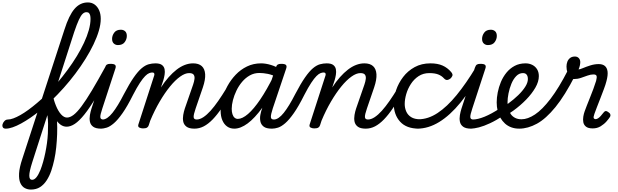

<svg xmlns="http://www.w3.org/2000/svg" viewBox="-229 -1039 5073 1576"><path d="M-181 17Q-200 17 -206 5.5Q-212 -6 -207.5 -20.5Q-203 -35 -191.5 -46.5Q-180 -58 -164 -58Q-145 -58 -119 -67.5Q-93 -77 -62 -94.5Q-31 -112 4 -137.5Q39 -163 75.5 -194Q112 -225 149 -260Q196 -305 240 -357Q284 -409 325 -464.5Q366 -520 400.5 -576.5Q435 -633 460.5 -687.5Q486 -742 500 -792Q514 -842 514 -884Q514 -909 526.5 -919.5Q539 -930 556 -928Q573 -926 585.5 -914.5Q598 -903 598 -884Q598 -840 582.5 -787Q567 -734 539 -675.5Q511 -617 473 -556Q435 -495 390 -435Q345 -375 294.5 -318.5Q244 -262 192 -212Q149 -172 106.5 -137Q64 -102 23 -74Q-18 -46 -55.5 -25.5Q-93 -5 -125 6Q-157 17 -181 17ZM24 517Q-3 517 -26 504.5Q-49 492 -62 463Q-75 434 -72.5 385Q-70 336 -45 262L300 -796Q337 -913 382.5 -966Q428 -1019 492 -1019Q524 -1019 547.5 -1002Q571 -985 584.5 -955Q598 -925 598 -884Q598 -865 585.5 -856Q573 -847 556 -847Q539 -847 526.5 -856Q514 -865 514 -884Q514 -901 511 -913Q508 -925 501 -932Q494 -939 480 -939Q464 -939 449.5 -925.5Q435 -912 418.5 -876.5Q402 -841 380 -776L208 -242Q221 -199 228.5 -149Q236 -99 239 -45.5Q242 8 240 62.5Q238 117 232.5 170.5Q227 224 216.5 272Q206 320 192 362Q177 406 154 441.5Q131 477 99.5 497Q68 517 24 517ZM34 437Q44 437 53 431.5Q62 426 70.5 415.5Q79 405 87 390Q95 375 103 356Q115 325 125 289.5Q135 254 143 215Q151 176 156.5 136Q162 96 164 56Q166 16 165.5 -22.5Q165 -61 160 -94L36 292Q11 370 11.5 403.5Q12 437 34 437Z M318 1Q291 1 267.5 -16Q244 -33 224 -66Q204 -99 189 -149Q174 -199 165 -265Q163 -277 170.5 -283.5Q178 -290 187.5 -288.5Q197 -287 200 -273Q212 -216 230.5 -171Q249 -126 272.5 -100Q296 -74 321 -74Q346 -74 375 -96Q404 -118 440.5 -167Q477 -216 525 -296Q573 -376 636 -491Q641 -500 650.5 -500.5Q660 -501 668.5 -495.5Q677 -490 680.5 -480Q684 -470 678 -458Q612 -329 559.5 -241Q507 -153 464 -99.5Q421 -46 385.5 -22.5Q350 1 318 1Z M601 17Q557 17 535.5 1Q514 -15 509 -40.5Q504 -66 509 -94.5Q514 -123 522 -148L632 -483Q639 -503 648.5 -509Q658 -515 677 -515Q708 -515 716.5 -505.5Q725 -496 718 -476L611 -149Q593 -96 594.5 -77Q596 -58 619 -58Q633 -58 640 -46.5Q647 -35 645.5 -20.5Q644 -6 633 5.5Q622 17 601 17ZM739 -669Q719 -669 705 -682Q691 -695 691 -720Q691 -747 708.5 -771Q726 -795 763 -795Q784 -795 798 -782.5Q812 -770 812 -744Q812 -717 794.5 -693Q777 -669 739 -669Z M598 17Q582 17 577.5 5.5Q573 -6 577.5 -20.5Q582 -35 592 -46.5Q602 -58 614 -58Q632 -58 652.5 -72Q673 -86 694.5 -113Q716 -140 739.5 -178.5Q763 -217 788 -266Q833 -352 868.5 -403Q904 -454 934 -479Q964 -504 991.5 -511.5Q1019 -519 1047 -519Q1057 -519 1060 -507.5Q1063 -496 1059 -481.5Q1055 -467 1045.5 -455.5Q1036 -444 1021 -444Q1010 -444 995.5 -438.5Q981 -433 962.5 -414.5Q944 -396 919.5 -359Q895 -322 863 -260Q816 -166 777 -110.5Q738 -55 706 -27.5Q674 0 647.5 8.5Q621 17 598 17Z M1367 17Q1323 17 1301.5 0.5Q1280 -16 1275 -41.5Q1270 -67 1275 -95.5Q1280 -124 1288 -148L1356 -344Q1365 -370 1367.5 -391.5Q1370 -413 1360.5 -426Q1351 -439 1323 -439Q1290 -439 1249.5 -410Q1209 -381 1166.5 -329Q1124 -277 1082 -205.5Q1040 -134 1004 -48L992 -11Q988 2 977.5 8.5Q967 15 944 15Q928 15 914.5 8Q901 1 907 -18L1037 -420Q1040 -430 1036.5 -437Q1033 -444 1021 -444Q1009 -444 1004.5 -455.5Q1000 -467 1003 -481.5Q1006 -496 1017 -507.5Q1028 -519 1046 -519Q1083 -519 1100.5 -505.5Q1118 -492 1122 -470.5Q1126 -449 1122 -425Q1118 -401 1112 -381L1092 -321Q1123 -369 1155.5 -405.5Q1188 -442 1221 -467.5Q1254 -493 1288 -506Q1322 -519 1356 -519Q1402 -519 1427 -496.5Q1452 -474 1455 -430Q1458 -386 1436 -321L1377 -149Q1359 -97 1360.5 -77.5Q1362 -58 1386 -58Q1400 -58 1406.5 -46.5Q1413 -35 1411.5 -20.5Q1410 -6 1399 5.5Q1388 17 1367 17Z M1367 17Q1353 17 1346 5.5Q1339 -6 1340.5 -20.5Q1342 -35 1353 -46.5Q1364 -58 1385 -58Q1411 -58 1440 -77Q1469 -96 1499.5 -130Q1530 -164 1562 -210Q1594 -256 1627 -310Q1635 -323 1649 -321Q1663 -319 1672 -308.5Q1681 -298 1673 -285Q1630 -210 1591.5 -153Q1553 -96 1516.5 -58.5Q1480 -21 1443.5 -2Q1407 17 1367 17Z M1694 17Q1660 17 1635 -1Q1610 -19 1596 -52Q1582 -85 1582 -130Q1582 -176 1596 -229Q1610 -282 1638 -333Q1666 -384 1706 -426Q1746 -468 1798.5 -493.5Q1851 -519 1914 -519Q1952 -519 1996 -505.5Q2040 -492 2075 -468L2057 -399Q2008 -425 1970 -432.5Q1932 -440 1900 -440Q1857 -440 1821.5 -420Q1786 -400 1758.5 -367.5Q1731 -335 1712 -295.5Q1693 -256 1683 -217Q1673 -178 1673 -146Q1673 -121 1679 -102Q1685 -83 1696.5 -73Q1708 -63 1723 -63Q1760 -63 1807 -103.5Q1854 -144 1907.5 -223Q1961 -302 2017 -415L2054 -378Q1989 -244 1925.5 -156.5Q1862 -69 1804 -26Q1746 17 1694 17ZM2002 17Q1957 17 1935.5 0.5Q1914 -16 1908.5 -41.5Q1903 -67 1908 -95.5Q1913 -124 1922 -148L2034 -483Q2041 -503 2050.5 -509Q2060 -515 2079 -515Q2110 -515 2118.5 -505.5Q2127 -496 2120 -476L2010 -149Q1993 -97 1994.5 -77.5Q1996 -58 2019 -58Q2033 -58 2040 -46.5Q2047 -35 2045.5 -20.5Q2044 -6 2033.5 5.5Q2023 17 2002 17Z M2004 17Q1988 17 1983.5 5.5Q1979 -6 1983.5 -20.5Q1988 -35 1998 -46.5Q2008 -58 2020 -58Q2038 -58 2058.5 -72Q2079 -86 2100.5 -113Q2122 -140 2145.5 -178.5Q2169 -217 2194 -266Q2239 -352 2274.5 -403Q2310 -454 2340 -479Q2370 -504 2397.5 -511.5Q2425 -519 2453 -519Q2463 -519 2466 -507.5Q2469 -496 2465 -481.5Q2461 -467 2451.5 -455.5Q2442 -444 2427 -444Q2416 -444 2401.5 -438.5Q2387 -433 2368.5 -414.5Q2350 -396 2325.5 -359Q2301 -322 2269 -260Q2222 -166 2183 -110.5Q2144 -55 2112 -27.5Q2080 0 2053.5 8.5Q2027 17 2004 17Z M2773 17Q2729 17 2707.5 0.5Q2686 -16 2681 -41.5Q2676 -67 2681 -95.5Q2686 -124 2694 -148L2762 -344Q2771 -370 2773.5 -391.5Q2776 -413 2766.5 -426Q2757 -439 2729 -439Q2696 -439 2655.5 -410Q2615 -381 2572.5 -329Q2530 -277 2488 -205.5Q2446 -134 2410 -48L2398 -11Q2394 2 2383.5 8.5Q2373 15 2350 15Q2334 15 2320.5 8Q2307 1 2313 -18L2443 -420Q2446 -430 2442.5 -437Q2439 -444 2427 -444Q2415 -444 2410.5 -455.5Q2406 -467 2409 -481.5Q2412 -496 2423 -507.5Q2434 -519 2452 -519Q2489 -519 2506.5 -505.5Q2524 -492 2528 -470.5Q2532 -449 2528 -425Q2524 -401 2518 -381L2498 -321Q2529 -369 2561.5 -405.5Q2594 -442 2627 -467.5Q2660 -493 2694 -506Q2728 -519 2762 -519Q2808 -519 2833 -496.5Q2858 -474 2861 -430Q2864 -386 2842 -321L2783 -149Q2765 -97 2766.5 -77.5Q2768 -58 2792 -58Q2806 -58 2812.5 -46.5Q2819 -35 2817.5 -20.5Q2816 -6 2805 5.5Q2794 17 2773 17Z M2773 17Q2759 17 2752 5.5Q2745 -6 2746.5 -20.5Q2748 -35 2759 -46.5Q2770 -58 2791 -58Q2817 -58 2846 -77Q2875 -96 2905.5 -130Q2936 -164 2968 -210Q3000 -256 3033 -310Q3041 -323 3055 -321Q3069 -319 3078 -308.5Q3087 -298 3079 -285Q3036 -210 2997.5 -153Q2959 -96 2922.5 -58.5Q2886 -21 2849.5 -2Q2813 17 2773 17Z M3209 17Q3107 17 3055 -40.5Q3003 -98 3003 -189Q3003 -242 3022.5 -299.5Q3042 -357 3080 -407Q3118 -457 3174.5 -488Q3231 -519 3304 -519Q3363 -519 3403.5 -501Q3444 -483 3474 -448Q3489 -430 3484.5 -417.5Q3480 -405 3468 -394Q3455 -384 3442 -382.5Q3429 -381 3415 -396Q3396 -417 3368 -428Q3340 -439 3295 -439Q3245 -439 3207 -414Q3169 -389 3143.5 -349.5Q3118 -310 3105.5 -266.5Q3093 -223 3093 -185Q3093 -153 3105.5 -124Q3118 -95 3146 -77.5Q3174 -60 3219 -60Q3233 -60 3238.5 -48.5Q3244 -37 3242 -21.5Q3240 -6 3231.5 5.5Q3223 17 3209 17Z M3196 17Q3177 17 3169.5 5.5Q3162 -6 3163.5 -21.5Q3165 -37 3176 -48.5Q3187 -60 3206 -60Q3285 -60 3363 -111.5Q3441 -163 3519 -258.5Q3597 -354 3676 -485Q3681 -492 3693 -487Q3705 -482 3714 -472.5Q3723 -463 3718 -454Q3637 -302 3551 -197Q3465 -92 3376 -37.5Q3287 17 3196 17Z M3638 17Q3594 17 3572.5 1Q3551 -15 3546 -40.5Q3541 -66 3546 -94.5Q3551 -123 3559 -148L3669 -483Q3676 -503 3685.5 -509Q3695 -515 3714 -515Q3745 -515 3753.5 -505.5Q3762 -496 3755 -476L3648 -149Q3630 -96 3631.5 -77Q3633 -58 3656 -58Q3670 -58 3677 -46.5Q3684 -35 3682.5 -20.5Q3681 -6 3670 5.5Q3659 17 3638 17ZM3776 -669Q3756 -669 3742 -682Q3728 -695 3728 -720Q3728 -747 3745.5 -771Q3763 -795 3800 -795Q3821 -795 3835 -782.5Q3849 -770 3849 -744Q3849 -717 3831.5 -693Q3814 -669 3776 -669Z M3633 17Q3614 17 3607.5 5.5Q3601 -6 3604.5 -20.5Q3608 -35 3620 -46.5Q3632 -58 3651 -58Q3692 -58 3748.5 -81Q3805 -104 3875 -150Q3887 -158 3897 -153Q3907 -148 3912.5 -136Q3918 -124 3916 -111Q3914 -98 3903 -90Q3844 -51 3793.5 -27.5Q3743 -4 3702.5 6.5Q3662 17 3633 17Z M3875 -143Q3893 -154 3910 -166Q3927 -178 3944 -190Q3989 -223 4025 -258Q4061 -293 4082.5 -327Q4104 -361 4104 -390Q4104 -413 4094 -426Q4084 -439 4064 -439Q4050 -439 4043.5 -451Q4037 -463 4039 -479Q4041 -495 4052.5 -507Q4064 -519 4085 -519Q4115 -519 4140 -506.5Q4165 -494 4179.5 -470.5Q4194 -447 4194 -414Q4194 -369 4165.5 -319.5Q4137 -270 4090 -221.5Q4043 -173 3985 -131Q3966 -118 3946 -104.5Q3926 -91 3906 -79Z M4033 17Q3997 17 3967.5 6Q3938 -5 3916 -25Q3894 -45 3878.5 -72Q3863 -99 3855.5 -131Q3848 -163 3848 -199Q3848 -237 3856.5 -280.5Q3865 -324 3882.5 -366Q3900 -408 3928 -442.5Q3956 -477 3995 -498Q4034 -519 4085 -519Q4099 -519 4105.5 -507Q4112 -495 4109.5 -479Q4107 -463 4095.5 -451Q4084 -439 4063 -439Q4032 -439 4008 -414Q3984 -389 3968.5 -351Q3953 -313 3945 -272.5Q3937 -232 3937 -200Q3937 -172 3943.5 -147Q3950 -122 3963.5 -102.5Q3977 -83 3999 -71.5Q4021 -60 4052 -60Q4103 -60 4162.5 -99.5Q4222 -139 4290 -228Q4358 -317 4433 -463Q4436 -469 4447 -467Q4458 -465 4470 -457.5Q4482 -450 4489.5 -439.5Q4497 -429 4492 -420Q4408 -255 4330 -159.5Q4252 -64 4178 -23.5Q4104 17 4033 17Z M4636 15Q4599 15 4581 0.5Q4563 -14 4559 -36Q4555 -58 4559 -82Q4563 -106 4570 -125Q4576 -142 4587.5 -171.5Q4599 -201 4613.5 -237Q4628 -273 4641.5 -309Q4655 -345 4664 -375Q4672 -405 4667.5 -416.5Q4663 -428 4642 -428Q4619 -428 4593 -418.5Q4567 -409 4539 -399.5Q4511 -390 4480 -390Q4462 -390 4449 -405Q4436 -420 4428.5 -443.5Q4421 -467 4421 -493Q4421 -514 4428 -532.5Q4435 -551 4450.5 -563Q4466 -575 4490 -575Q4510 -575 4522 -562Q4534 -549 4534 -529Q4534 -516 4530.5 -500.5Q4527 -485 4520 -469Q4530 -469 4556 -480Q4582 -491 4616.5 -502Q4651 -513 4686 -513Q4717 -513 4735.5 -498Q4754 -483 4758 -452.5Q4762 -422 4749 -373Q4742 -345 4728 -308Q4714 -271 4699 -232Q4684 -193 4670.5 -159Q4657 -125 4650 -104Q4640 -76 4645 -68.5Q4650 -61 4659 -61Q4669 -61 4679.5 -67.5Q4690 -74 4701.5 -86.5Q4713 -99 4726 -116Q4734 -126 4741.5 -127.5Q4749 -129 4761 -121Q4777 -111 4780.5 -101Q4784 -91 4779 -81Q4770 -66 4750 -43Q4730 -20 4701.5 -2.5Q4673 15 4636 15Z"/></svg>

Font: Playwrite US Trad
Style: Regular
Weight: 400
Designer: Veronika Burian, José Scaglione
Foundry: TypeTogether
Version: Version 1.002